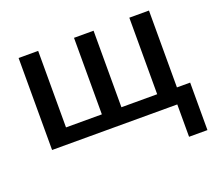

<svg xmlns="http://www.w3.org/2000/svg" viewBox="-122 -705 1185 1059"><g transform="rotate(-20 470.5 -175.0)"><path d="M847.2 -88.9H924.8V189.9H816.9V0H82V-540H196.8V-90.8H407.2V-540H522V-90.8H731.9V-540H847.2Z"/></g></svg>

Font: JBL Sans
Style: Semibold
Weight: 600
Version: Version 1.10